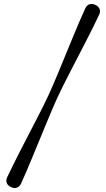

<svg xmlns="http://www.w3.org/2000/svg" viewBox="-20 -789 532 964"><path d="M267.5 -297.5Q256 -272.5 241.5 -238.2Q227 -204 210.8 -164.8Q194.5 -125.5 177.5 -84.2Q160.5 -43 144 -3Q127.5 37 112.5 72.2Q97.5 107.5 85 134Q78 148.5 64.5 153.2Q51 158 35.5 150.5Q19 143 14 129.8Q9 116.5 15.5 102Q28.5 75 45.2 40.8Q62 6.5 81.8 -32Q101.5 -70.5 122 -110Q142.5 -149.5 162 -187.2Q181.5 -225 198 -258Q214.5 -291 226 -316.5Q237.5 -341.5 252 -375.5Q266.5 -409.5 282.8 -449Q299 -488.5 316 -529.8Q333 -571 349.5 -611Q366 -651 381.2 -686.2Q396.5 -721.5 409 -748.5Q416 -763 429.2 -767.5Q442.5 -772 458.5 -764.5Q475 -757 480 -743.8Q485 -730.5 478 -716Q466 -689.5 448.8 -655Q431.5 -620.5 411.8 -582Q392 -543.5 371.5 -504Q351 -464.5 331.5 -426.5Q312 -388.5 295.5 -355.5Q279 -322.5 267.5 -297.5Z"/></svg>

Font: Fraunces
Style: Regular
Weight: 400
Version: Version 1.000;[b76b70a41]